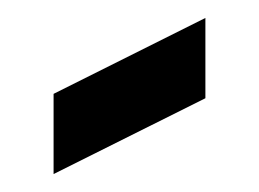

<svg xmlns="http://www.w3.org/2000/svg" viewBox="-20 -401 290 215"><path d="M40 -295.9 210 -380.9V-291L40 -206.1Z"/></svg>

Font: Horta
Style: Regular
Weight: 600
Width: 3
Version: Version 0.11